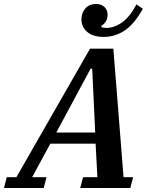

<svg xmlns="http://www.w3.org/2000/svg" viewBox="-74 -942 749 962"><path d="M-40 -54H8L377 -698H494L545 -54H593L579 0H328L342 -54H414L405 -222H178L87 -54H159L145 0H-54ZM208 -278H403L388 -598H380ZM446 -757Q392 -757 363 -782Q334 -807 334 -845Q334 -877 353.5 -899.5Q373 -922 407 -922Q434 -922 449.5 -907Q465 -892 465 -867Q465 -848 455.5 -833.5Q446 -819 434 -813V-807Q441 -802 459 -802Q497 -802 536 -828.5Q575 -855 610 -920L642 -898Q597 -819 549 -788Q501 -757 446 -757Z"/></svg>

Font: IBM Plex Serif SmBld
Style: Italic
Weight: 600
Italic angle: -14°
Designer: Mike Abbink, Paul van der Laan, Pieter van Rosmalen
Foundry: Bold Monday
Version: Version 3.001